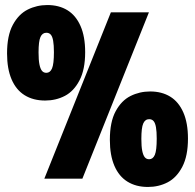

<svg xmlns="http://www.w3.org/2000/svg" viewBox="-20 -709 774 762"><path d="M8 -497Q8 -568 31 -610.5Q54 -653 90 -671Q126 -689 168 -689Q214 -689 247.5 -668.5Q281 -648 299.5 -606Q318 -564 318 -502Q318 -433 295.5 -390Q273 -347 237.5 -328.5Q202 -310 159 -310Q112 -310 78 -331Q44 -352 26 -394Q8 -436 8 -497ZM194 -502Q194 -530 191 -547Q188 -564 181.5 -571.5Q175 -579 164 -579Q148 -579 140.5 -562Q133 -545 133 -501Q133 -471 136.5 -453.5Q140 -436 146.5 -428Q153 -420 164 -420Q179 -420 186.5 -437.5Q194 -455 194 -502ZM416 -154Q416 -225 439 -267.5Q462 -310 498 -328Q534 -346 576 -346Q622 -346 655.5 -325.5Q689 -305 707.5 -263Q726 -221 726 -159Q726 -90 703.5 -47Q681 -4 645.5 14.5Q610 33 567 33Q520 33 486 12Q452 -9 434 -51Q416 -93 416 -154ZM602 -159Q602 -187 599 -204Q596 -221 589.5 -228.5Q583 -236 572 -236Q556 -236 548.5 -219Q541 -202 541 -158Q541 -128 544.5 -110.5Q548 -93 554.5 -85Q561 -77 572 -77Q587 -77 594.5 -94.5Q602 -112 602 -159ZM420 -660H571L307 0H156Z"/></svg>

Font: Bricolage Grotesque 96pt Condensed ExBd
Style: Regular
Weight: 800
Width: 3
Designer: Mathieu Triay
Foundry: Atelier Triay
Version: Version 1.001;Glyphs 3.2 (3207)